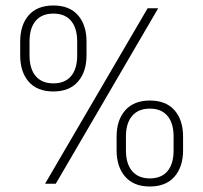

<svg xmlns="http://www.w3.org/2000/svg" viewBox="-20 -669 740 699"><path d="M144 0 517.5 -639H556L183 0ZM525.5 10Q467 10 435.8 -25.8Q404.5 -61.5 404.5 -122V-171.5Q404.5 -232 436 -267.5Q467.5 -303 525.5 -303Q584 -303 615.2 -267.8Q646.5 -232.5 646.5 -171.5V-122Q646.5 -61.5 615.2 -25.8Q584 10 525.5 10ZM525.5 -19.5Q567.5 -19.5 589.8 -46Q612 -72.5 612 -121V-172Q612 -220.5 589.8 -247Q567.5 -273.5 525.5 -273.5Q483.5 -273.5 461 -247Q438.5 -220.5 438.5 -172V-121Q438.5 -72.5 461.2 -46Q484 -19.5 525.5 -19.5ZM174.5 -336Q115.5 -336 84.5 -371.5Q53.5 -407 53.5 -468V-517Q53.5 -578 84.5 -613.5Q115.5 -649 174.5 -649Q233 -649 264 -613.5Q295 -578 295 -517V-468Q295 -407.5 263.8 -371.8Q232.5 -336 174.5 -336ZM174.5 -365.5Q216.5 -365.5 238.8 -392Q261 -418.5 261 -467V-518Q261 -566.5 238.8 -593Q216.5 -619.5 174.5 -619.5Q132 -619.5 109.8 -593Q87.5 -566.5 87.5 -518V-467Q87.5 -418.5 110 -392Q132.5 -365.5 174.5 -365.5Z"/></svg>

Font: Anek Telugu ExtraLight
Style: Regular
Weight: 250
Version: Version 1.003